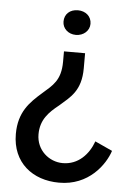

<svg xmlns="http://www.w3.org/2000/svg" viewBox="-53 -574 548 815"><g transform="rotate(5 221.0 -166.0)"><path d="M246 -534C212 -534 189 -513 189 -481C189 -452 213 -429 246 -429C279 -429 304 -452 304 -481C304 -513 279 -534 246 -534ZM292 -355H202V-311C202 -231 167 -207 125 -170C75 -126 29 -82 29 12C29 134 117 202 229 202C356 203 423 107 442 48L368 14C348 70 304 118 238 118C179 118 125 72 125 5C125 -57 159 -91 202 -125C246 -164 292 -194 292 -291Z"/></g></svg>

Font: Hejaz
Style: Regular
Weight: 400
Designer: Bandar Raffah (Arabic) and Santiago Orozco (Latin)
Foundry: Caramella and Typemade
Version: Version 1.010;hotconv 1.0.109;makeotfexe 2.5.65596